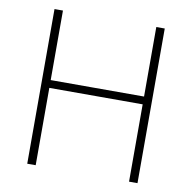

<svg xmlns="http://www.w3.org/2000/svg" viewBox="-80 -794 872 873"><g transform="rotate(10 356.5 -357.0)"><path d="M611 0H572V-357H141V0H102V-714H141V-393H572V-714H611Z"/></g></svg>

Font: Noto Sans Bengali UI ExtraLight
Style: Regular
Weight: 200
Designer: Jelle Bosma - Monotype Design Team
Foundry: Monotype Imaging Inc.
Version: Version 2.003; ttfautohint (v1.8.4.7-5d5b)